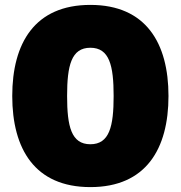

<svg xmlns="http://www.w3.org/2000/svg" viewBox="-20 -752 738 784"><path d="M349 12C576 12 668 -144 668 -360C668 -576 576 -732 349 -732C122 -732 30 -576 30 -360C30 -144 122 12 349 12ZM254 -360C254 -484 271 -557 349 -557C427 -557 444 -484 444 -360C444 -236 427 -163 349 -163C271 -163 254 -236 254 -360Z"/></svg>

Font: Aspekta 950
Style: Regular
Weight: 950
Designer: Ivo Dolenc
Version: Version 2.000